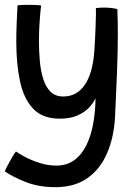

<svg xmlns="http://www.w3.org/2000/svg" viewBox="-23 -512 582 796"><path d="M206.5 264Q136.5 264 82 242Q27.5 220 -3 198.5Q0.5 189 9 172.8Q17.5 156.5 27 140.5Q36.5 124.5 43 116Q56.5 126 83 139.8Q109.5 153.5 142.8 164Q176 174.5 210.5 174.5Q255 174.5 286 151.2Q317 128 336 88.2Q355 48.5 363.8 -1.5Q372.5 -51.5 373 -104.5Q364.5 -85.5 346.2 -66Q328 -46.5 298 -33.2Q268 -20 224.5 -20Q153 -20 114 -61.8Q75 -103.5 59.8 -175.8Q44.5 -248 44.5 -339.5Q44.5 -374.5 46 -412Q47.5 -449.5 49.5 -489.5Q56 -491 68.5 -491.5Q81 -492 95 -492Q111 -492 126.5 -491.2Q142 -490.5 147.5 -489Q146.5 -483 144.2 -460.2Q142 -437.5 140.2 -405.8Q138.5 -374 138.5 -340Q138.5 -300 142 -259.8Q145.5 -219.5 155.8 -186Q166 -152.5 186 -132.2Q206 -112 239.5 -112Q295.5 -112 328.5 -160.2Q361.5 -208.5 368 -299.5Q370 -323 371.2 -352Q372.5 -381 373.5 -408.5Q374.5 -436 374.8 -455.2Q375 -474.5 374.5 -478.5Q391 -480.5 408 -480.5Q438.5 -480.5 463.5 -474.5Q465.5 -432.5 465.5 -374.5Q465.5 -302.5 462 -209.8Q458.5 -117 454 -28Q449.5 56.5 421.2 122.5Q393 188.5 339.8 226.2Q286.5 264 206.5 264Z"/></svg>

Font: Grandstander
Style: Regular
Weight: 400
Designer: Tyler Finck
Foundry: Etcetera Type Co
Version: Version 1.200; ttfautohint (v1.8.3)